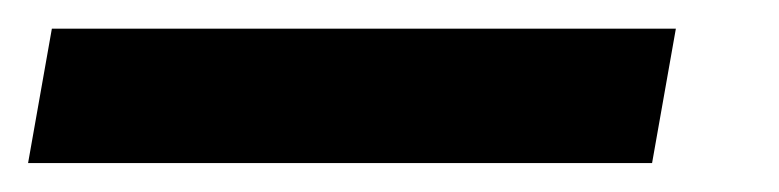

<svg xmlns="http://www.w3.org/2000/svg" viewBox="-86 -20 544 134"><path d="M385.7 0 369.1 93.8H-66.4L-49.8 0Z"/></svg>

Font: Mardoto Medium
Style: Italic
Weight: 500
Italic angle: -12°
Designer: Christian Robertson, Vahan Hovhannisyan
Foundry: Google
Version: Version 1.000